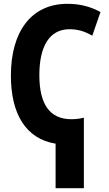

<svg xmlns="http://www.w3.org/2000/svg" viewBox="-20 -745 570 1005"><path d="M271 240H419V-129C400 -124 378 -121 354 -121C242 -121 186 -197 186 -352C186 -498 236 -592 344 -592C385 -592 423 -582 463 -558L506 -682C454 -710 400 -725 333 -725C143 -725 37 -579 37 -349C37 -148 116 -18 271 7Z"/></svg>

Font: Noto Sans Mono Condensed ExtraBold
Style: Regular
Weight: 800
Width: 3
Designer: Monotype Design Team
Foundry: Monotype Imaging Inc.
Version: Version 2.014